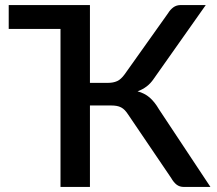

<svg xmlns="http://www.w3.org/2000/svg" viewBox="-20 -740 858 760"><path d="M813 0H708Q691 0 679.2 -9Q667.5 -18 657.5 -35.5L487 -287Q480.5 -297 474 -303.8Q467.5 -310.5 459.5 -314.8Q451.5 -319 441.5 -320.8Q431.5 -322.5 419 -322.5H336V0H219.5V-625.5H14.5V-720H336V-412H407Q428.5 -412 443.8 -419Q459 -426 473.5 -446L645.5 -688Q654 -702 666.2 -711Q678.5 -720 695.5 -720H794.5L588.5 -428Q576 -409.5 560 -397.5Q544 -385.5 524.5 -378.5Q552.5 -371 572.2 -354Q592 -337 609.5 -307Z"/></svg>

Font: Lato 2
Style: Regular
Weight: 600
Designer: Lukasz Dziedzic with Adam Twardoch and Botio Nikoltchev
Foundry: tyPoland Lukasz Dziedzic
Version: Version 2.015; 2015-08-06; http://www.latofonts.com/